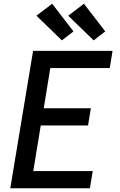

<svg xmlns="http://www.w3.org/2000/svg" viewBox="-20 -1007 640 1027"><path d="M35 0 157 -735H582L567 -643H249L214 -428H466L451 -336H198L158 -92H476L461 0ZM481 -791 345 -923 429 -987 543 -839ZM311 -791 175 -923 259 -987 373 -839Z"/></svg>

Font: Iosevka Curly SmBdExObl
Style: Regular
Weight: 600
Width: 7
Italic angle: -9°
Monospace: yes
Designer: Belleve Invis
Foundry: Belleve Invis
Version: Version 11.1.0; ttfautohint (v1.8.3)